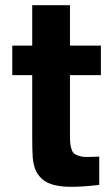

<svg xmlns="http://www.w3.org/2000/svg" viewBox="-20 -701 428 733"><path d="M247.1 -183.1Q247.1 -162.6 248.8 -149.7Q250.5 -136.7 254.9 -126.5Q259.3 -116.2 267.3 -111.8Q275.4 -107.4 287.6 -104.2Q299.8 -101.1 317.4 -101.8Q335 -102.5 358.9 -103V4.9Q296.9 12.2 251 12.2Q211.9 12.2 184.3 4.6Q156.7 -2.9 140.1 -18.1Q123.5 -33.2 115.5 -52.7Q107.4 -72.3 105 -99.1Q103 -127.9 103 -179.2V-414.1H26.9V-526.9H103V-681.2H247.1V-526.9H365.2V-414.1H247.1Z"/></svg>

Font: Nacelle Bold
Style: Regular
Weight: 700
Designer: Sora Sagano
Foundry: Sora Sagano
Version: Version 1.000;FEAKit 1.0